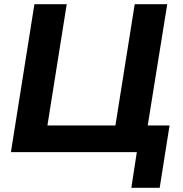

<svg xmlns="http://www.w3.org/2000/svg" viewBox="-20 -725 870 915"><path d="M606 170 632 0H32L144 -705H298L206 -127H530L622 -705H777L684 -127H788L741 170Z"/></svg>

Font: Winston
Style: Bold Italic
Weight: 700
Italic angle: -9°
Designer: Original fonts by Vernon Adams / Changes by Cristiano Sobral
Foundry: Original fonts by Vernon Adams / Changes by Cristiano Sobral
Version: Version 2.503;July 17, 2020;FontCreator 13.0.0.2655 64-bit